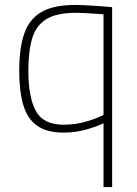

<svg xmlns="http://www.w3.org/2000/svg" viewBox="-20 -529 554 779"><path d="M400 230V-29Q377 -17 332 -4Q287 9 238 9Q170 9 130.5 -19Q91 -47 74.5 -103Q58 -159 58 -242Q58 -334 78.5 -393Q99 -452 148.5 -480.5Q198 -509 286 -509Q304 -509 330.5 -507.5Q357 -506 385.5 -504Q414 -502 435 -500V230ZM238 -23Q287 -23 332 -36.5Q377 -50 400 -63V-471Q375 -473 341 -475Q307 -477 287 -477Q209 -477 167.5 -451Q126 -425 110.5 -373Q95 -321 95 -242Q95 -136 125 -79.5Q155 -23 238 -23Z"/></svg>

Font: Cairo Play ExtraLight
Style: Regular
Weight: 250
Version: Version 3.119